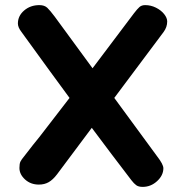

<svg xmlns="http://www.w3.org/2000/svg" viewBox="-20 -721 724 751"><path d="M620 -596Q495 -428 427 -338L595 -109Q619 -78 619 -63Q619 -35 594.5 -12.5Q570 10 538 10Q522 10 513 3.5Q504 -3 494 -16Q415 -119 339 -221L203 -39Q187 -18 170.5 -8.5Q154 1 132 1Q100 1 78 -19Q56 -39 56 -64Q56 -81 60 -89Q64 -97 74 -109Q114 -161 134 -185L252 -338Q187 -426 77 -578L64 -596Q50 -614 50 -629Q50 -659 74.5 -680Q99 -701 134 -701Q154 -701 165 -690.5Q176 -680 194 -656L342 -454L504 -669Q517 -686 525.5 -693.5Q534 -701 548 -701Q570 -701 590 -691Q610 -681 622 -666Q634 -651 634 -637Q634 -615 620 -596Z"/></svg>

Font: Mali
Style: Bold
Weight: 700
Designer: Kitiyaporn Chalermlarp | Katatrad Aksorn Co.,Ltd.
Foundry: Cadson Demak Co.,Ltd.
Version: Version 1.000; ttfautohint (v1.6)